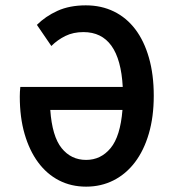

<svg xmlns="http://www.w3.org/2000/svg" viewBox="-20 -686 640 718"><path d="M302 12Q246 12 200.5 -11.5Q155 -35 122.5 -79Q90 -123 72 -185Q54 -247 54 -325Q54 -334 54.5 -343Q55 -352 56 -361H439Q428 -566 292 -566Q254 -566 224.5 -551.5Q195 -537 172 -514L118 -593Q150 -625 195 -645.5Q240 -666 301 -666Q359 -666 406 -643Q453 -620 486 -576.5Q519 -533 537 -470Q555 -407 555 -328Q555 -249 536.5 -186Q518 -123 484.5 -79Q451 -35 404.5 -11.5Q358 12 302 12ZM302 -88Q357 -88 393.5 -132Q430 -176 438 -275H168Q175 -176 210.5 -132Q246 -88 302 -88Z"/></svg>

Font: Source Code Pro Semibold
Style: Regular
Weight: 600
Monospace: yes
Designer: Paul D. Hunt, Teo Tuominen
Foundry: Adobe Systems Incorporated
Version: Version 2.030;PS 1.000;hotconv 16.6.51;makeotf.lib2.5.65220